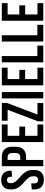

<svg xmlns="http://www.w3.org/2000/svg" viewBox="1220 -1970 760 3241"><g transform="rotate(-90 1600.5 -350.0)"><path d="M339 -553V-535L237 -525V-551Q237 -612 183 -612Q129 -612 129 -551V-542Q129 -510 148 -479.5Q167 -449 218 -406Q291 -344 321 -294Q351 -244 351 -182V-147Q351 -72 308.5 -31Q266 10 187 10Q108 10 65.5 -31Q23 -72 23 -147V-194L125 -204V-154Q125 -88 185 -88Q245 -88 245 -154V-177Q245 -211 225 -241.5Q205 -272 153 -316Q81 -377 52 -426.5Q23 -476 23 -538V-553Q23 -628 64 -669Q105 -710 181 -710Q257 -710 298 -669Q339 -628 339 -553Z M415 -700H568Q654 -700 699 -654.5Q744 -609 744 -523V-467Q744 -381 699 -335.5Q654 -290 568 -290H521V0H415ZM521 -602V-388H564Q638 -388 638 -474V-516Q638 -602 564 -602Z M1120 -602H928V-404H1083V-306H928V-98H1120V0H822V-700H1120Z M1482 -612 1287 -98H1482V0H1172V-88L1367 -602H1182V-700H1482Z M1666 0H1560V-700H1666Z M2078 -602H1886V-404H2041V-306H1886V-98H2078V0H1780V-700H2078Z M2274 -100H2451V0H2168V-700H2274Z M2625 -100H2802V0H2519V-700H2625Z M3168 -602H2976V-404H3131V-306H2976V-98H3168V0H2870V-700H3168Z"/></g></svg>

Font: Bebas Kai
Style: Regular
Weight: 400
Designer: Ryoichi Tsunekawa
Foundry: Dharma Type
Version: Version 1.001;PS 001.001;hotconv 1.0.70;makeotf.lib2.5.58329